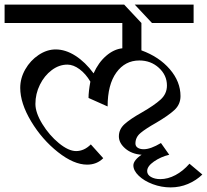

<svg xmlns="http://www.w3.org/2000/svg" viewBox="-34 -709 900 835"><path d="M498 -609V-499Q461 -495 427.5 -466Q394 -437 373 -390Q337 -439 294 -466.5Q251 -494 208 -494Q170 -494 134 -470Q98 -446 76 -407.5Q54 -369 54 -327Q54 -260 101.5 -181Q149 -102 218 -47.5Q287 7 345 7Q387 7 415 -21L361 -81Q332 -52 297 -52Q264 -52 222 -86.5Q180 -121 150 -170Q120 -219 120 -257Q120 -301 139.5 -340.5Q159 -380 191 -404Q223 -428 259 -428Q285 -428 312 -408Q339 -388 359 -354Q351 -311 351 -283L434 -246Q434 -341 472 -393.5Q510 -446 572 -446Q622 -446 657 -414Q692 -382 692 -337Q692 -301 664.5 -276Q637 -251 583 -220Q533 -192 508 -169.5Q483 -147 483 -116Q483 -87 511 -63Q539 -39 582 -36Q566 -26 556 -13.5Q546 -1 546 10Q546 33 569.5 55.5Q593 78 630.5 92Q668 106 708 106Q748 106 783.5 91Q819 76 846 50L790 3Q762 35 729 52.5Q696 70 663 70Q639 70 622.5 60.5Q606 51 606 35Q606 14 635.5 -6.5Q665 -27 702 -36L666 -87Q621 -60 591 -60Q575 -60 565 -66.5Q555 -73 555 -85Q555 -112 577 -130.5Q599 -149 645 -175Q698 -206 724.5 -230.5Q751 -255 751 -291Q751 -354 704.5 -408Q658 -462 581 -490V-609L506 -689H-14V-609ZM808 -609V-689H552L627 -609Z"/></svg>

Font: Amita
Style: Regular
Weight: 400
Designer: Eduardo Rodriguez Tunni, Modular Infotech, Brian J. Bonislawsky
Foundry: Eduardo Rodriguez Tunni, Modular Infotech, Brian J. Bonislawsky
Version: Version 1.004